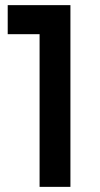

<svg xmlns="http://www.w3.org/2000/svg" viewBox="-20 -727 391 747"><path d="M254 -707H10V-594H134V0H254Z"/></svg>

Font: Geom Medium
Style: Bold
Weight: 500
Version: Version 1.102